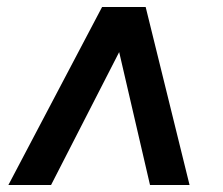

<svg xmlns="http://www.w3.org/2000/svg" viewBox="-20 -531 640 551"><path d="M4 0 273 -511H398L524 0H410.5L322 -381.5L126.5 0Z"/></svg>

Font: Chivo Mono Medium
Style: Italic
Weight: 500
Italic angle: -8.05°
Monospace: yes
Designer: Hector Gatti
Foundry: Omnibus-Type
Version: Version 1.008